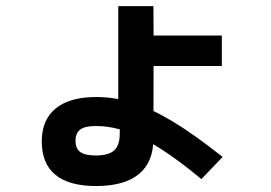

<svg xmlns="http://www.w3.org/2000/svg" viewBox="-20 -615 904 640"><path d="M119.2 -143.5Q119.2 -215.8 165.9 -253.7Q212.6 -291.6 300.4 -291.6Q362.9 -291.6 423.9 -272.2Q484.9 -252.8 556.6 -209.6Q628.2 -166.4 722 -91.9L651.3 -18Q537.4 -112.4 455.4 -153.8Q373.3 -195.3 300.4 -194.8Q264.3 -195.3 248 -183.6Q231.8 -172 231.8 -145.1Q231.8 -119.8 247.8 -108.2Q263.7 -96.7 298.5 -96.7Q342 -96.7 360.6 -113.7Q379.2 -130.7 379.2 -169.6V-234.5H374.2V-594.6H491.4L491.9 -496.6H719.4V-394.9H491.9L491.4 -154.5Q491.9 -75.5 443.5 -35.2Q395.1 5.1 300.4 5.1Q210 5.1 164.6 -32.3Q119.2 -69.6 119.2 -143.5Z"/></svg>

Font: Pretendard GOV Variable
Style: Regular
Weight: 400
Designer: Base glyphs from Inter by Rasmus Andersson; Hangul glyphs from Noto Sans CJK(Source Han Sans) by Jang Soo-young and Kang
Foundry: Kil Hyung-jin
Version: Version 1.307;Glyphs 3.2 (3192)